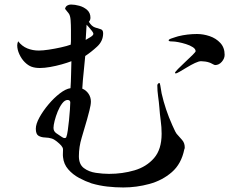

<svg xmlns="http://www.w3.org/2000/svg" viewBox="-20 -778 1040 847"><path d="M290 -326Q290 -337 278 -337Q266 -337 254.5 -322Q243 -307 234.5 -286Q226 -265 221 -245Q216 -225 216 -214Q216 -199 228 -190.5Q240 -182 251 -175Q259 -169 265 -169Q272 -169 273 -175Q276 -182 279 -202.5Q282 -223 284.5 -248Q287 -273 288.5 -295Q290 -317 290 -326ZM392 -629Q392 -633 386 -641Q380 -649 372.5 -657.5Q365 -666 362 -669Q361 -653 360 -636Q359 -619 358 -602Q363 -605 377.5 -613.5Q392 -622 392 -629ZM795 -128Q795 -122 793 -119Q780 -55 738 -18.5Q696 18 639 33.5Q582 49 524 49Q489 49 453.5 45Q418 41 384 31Q357 22 329 7Q301 -8 281 -31Q261 -54 258 -85Q257 -93 257.5 -101.5Q258 -110 258 -118Q258 -124 255.5 -128Q253 -132 250 -136Q243 -144 230.5 -154Q218 -164 208 -167Q195 -171 178.5 -171.5Q162 -172 150 -179Q138 -186 138 -210Q138 -231 154 -260Q170 -289 194 -317.5Q218 -346 244 -366Q270 -386 291 -389Q293 -418 293.5 -448Q294 -478 295 -508Q277 -501 252 -494Q227 -487 201.5 -482.5Q176 -478 156 -478Q135 -478 119.5 -483.5Q104 -489 89 -504Q75 -518 65.5 -538.5Q56 -559 56 -578Q56 -586 60 -596Q77 -574 100.5 -564.5Q124 -555 151 -555Q169 -555 195.5 -559Q222 -563 249 -569Q276 -575 292 -581Q293 -589 293 -596.5Q293 -604 293 -611Q293 -624 293 -646Q293 -668 291.5 -689Q290 -710 283 -719Q279 -724 275 -729Q271 -734 267 -739Q269 -749 276.5 -753.5Q284 -758 293 -758Q310 -758 330 -752.5Q350 -747 364.5 -734Q379 -721 379 -700Q379 -689 372 -682Q384 -662 399 -657Q414 -652 424.5 -649Q435 -646 435 -631Q435 -597 408.5 -572.5Q382 -548 356 -531Q353 -495 349 -459Q345 -423 343 -387Q360 -380 370.5 -364.5Q381 -349 381 -330Q381 -316 374.5 -290.5Q368 -265 364 -251Q353 -212 340.5 -171Q328 -130 328 -89Q328 -53 350 -36.5Q372 -20 403 -15.5Q434 -11 461 -11Q520 -11 573 -26.5Q626 -42 659.5 -80.5Q693 -119 693 -188Q693 -217 689 -246Q685 -275 683 -304Q681 -329 677.5 -353Q674 -377 674 -402Q674 -405 677 -408.5Q680 -412 683 -412Q685 -412 687 -402Q689 -392 690.5 -381Q692 -370 693 -366Q709 -295 740 -226Q745 -216 749 -206.5Q753 -197 759 -188Q770 -175 782.5 -161.5Q795 -148 795 -128ZM971 -536Q971 -520 958.5 -505.5Q946 -491 929 -491Q926 -491 917 -496Q908 -501 904 -502Q896 -505 885.5 -506.5Q875 -508 867 -508Q857 -508 840 -500Q823 -492 805 -481Q787 -470 773 -462Q759 -454 756 -454Q752 -454 752 -457Q752 -460 765.5 -474Q779 -488 797.5 -505Q816 -522 829.5 -535.5Q843 -549 843 -552Q843 -562 830.5 -570Q818 -578 800.5 -583.5Q783 -589 767 -592Q751 -595 743 -595Q740 -595 732 -595.5Q724 -596 724 -600Q724 -604 733.5 -607.5Q743 -611 753 -614Q763 -617 766 -618Q786 -623 807 -625.5Q828 -628 849 -628Q877 -628 905 -618.5Q933 -609 952 -588.5Q971 -568 971 -536Z"/></svg>

Font: Kaisei HarunoUmi
Style: Regular
Weight: 400
Designer: Font-Kai, 金井和夫
Foundry: KAZUO KANAI
Version: Version 5.003